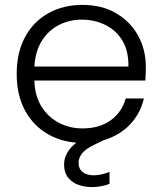

<svg xmlns="http://www.w3.org/2000/svg" viewBox="-20 -574 662 782"><path d="M566 -173Q554 -121 521 -80Q488 -39 436 -15.5Q384 8 316 8Q239 8 178 -26Q117 -60 82.5 -123Q48 -186 48 -273Q48 -360 82 -423Q116 -486 176.5 -520Q237 -554 316 -554Q396 -554 454 -519.5Q512 -485 543 -428Q574 -371 574 -301Q574 -284 573.5 -272Q573 -260 572 -246H120Q122 -182 150 -138.5Q178 -95 221.5 -73Q265 -51 316 -51Q386 -51 431.5 -84.5Q477 -118 492 -173ZM313 -494Q264 -494 221.5 -473Q179 -452 151.5 -409.5Q124 -367 120 -303H503Q504 -367 478 -409.5Q452 -452 408 -473Q364 -494 313 -494ZM404 -51 423 -13 363 16Q328 33 314 51Q300 69 300 89Q300 114 317 127Q334 140 362 140Q391 140 426 126V175Q391 188 354 188Q325 188 299.5 179Q274 170 257.5 149.5Q241 129 241 96Q241 62 265.5 31.5Q290 1 349 -26Z"/></svg>

Font: Poppins Light
Style: Regular
Weight: 300
Designer: Ninad Kale (Devanagari), Jonny Pinhorn (Latin)
Version: Version 5.002